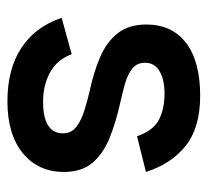

<svg xmlns="http://www.w3.org/2000/svg" viewBox="-41 -509 559 517"><g transform="rotate(90 238.5 -250.5)"><path d="M253 9Q166 9 109 -28.5Q52 -66 28 -137L126 -164Q141 -124 175.5 -105.5Q210 -87 254 -87Q339 -87 339 -141Q339 -163 321.5 -176.5Q304 -190 278 -198Q252 -206 227 -212Q175 -223 134 -240.5Q93 -258 69.5 -288Q46 -318 46 -365Q46 -434 95.5 -472Q145 -510 238 -510Q323 -510 372 -471.5Q421 -433 443 -364L347 -340Q331 -385 301.5 -399.5Q272 -414 232 -414Q194 -414 171.5 -400.5Q149 -387 149 -362Q149 -339 165.5 -326.5Q182 -314 207.5 -307Q233 -300 260 -294Q309 -283 350.5 -266.5Q392 -250 417.5 -221Q443 -192 443 -143Q443 -74 392.5 -32.5Q342 9 253 9Z"/></g></svg>

Font: Haskoy SemiBold
Style: Regular
Weight: 600
Designer: Ertekin Erdin
Foundry: Ertekin Erdin
Version: Version 1.500; ttfautohint (v1.8.3)